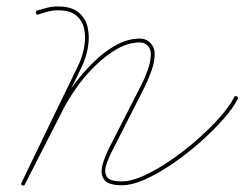

<svg xmlns="http://www.w3.org/2000/svg" viewBox="-20 -571 760 597"><path d="M95 -538Q111 -543 127 -547Q143 -551 160 -551Q201 -551 223.5 -533Q246 -515 252.5 -486Q259 -457 253.5 -424.5Q248 -392 234 -363Q190 -272 146 -180.5Q102 -89 57 3Q55 8 49 5Q44 3 47 -3Q77 -62 107 -121Q137 -180 167 -240Q183 -271 209.5 -307Q236 -343 269 -376Q302 -409 339.5 -430Q377 -451 415 -451Q435 -451 448 -437Q461 -423 461 -404Q461 -379 451 -351Q441 -323 430 -301Q406 -253 381.5 -205.5Q357 -158 333 -110Q320 -86 311.5 -62Q303 -38 311.5 -22.5Q320 -7 359 -7Q389 -7 429 -25.5Q469 -44 512 -73.5Q555 -103 595 -138.5Q635 -174 665 -208Q695 -242 708 -269Q711 -274 717 -271Q722 -268 719 -263Q705 -235 674 -200Q643 -165 602.5 -129Q562 -93 517.5 -62.5Q473 -32 432 -13.5Q391 5 359 5Q315 5 303 -13.5Q291 -32 299 -59.5Q307 -87 322 -116Q346 -163 370.5 -211Q395 -259 419 -306Q430 -327 439.5 -353.5Q449 -380 449 -404Q449 -418 439.5 -428.5Q430 -439 415 -439Q379 -439 343.5 -418.5Q308 -398 275.5 -366Q243 -334 218 -298.5Q193 -263 178 -234Q148 -175 117.5 -115.5Q87 -56 57 3Q55 8 49 5Q44 3 47 -3Q91 -94 135 -185.5Q179 -277 224 -369Q236 -394 241.5 -423.5Q247 -453 242 -479.5Q237 -506 217.5 -522.5Q198 -539 160 -539Q144 -539 129 -535Q114 -531 99 -526Q93 -524 92 -530Q90 -536 95 -538Z"/></svg>

Font: FRB American Cursive Guidelines Thin
Style: Italic
Weight: 100
Italic angle: -25°
Version: Version 2.0;Modular Font Editor K font №1